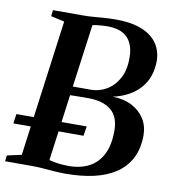

<svg xmlns="http://www.w3.org/2000/svg" viewBox="-94 -825 822 908"><g transform="rotate(10 317.0 -371.0)"><path d="M282 8.5Q255 8.5 227.2 6.5Q199.5 4.5 172.8 2.2Q146 0 122.5 0H-10.5L-7 -28.5L62 -43.5L150 -699L85 -713.5L88.5 -743H228.5Q257.5 -743 282.2 -745Q307 -747 332.8 -749Q358.5 -751 389.5 -751Q452.5 -751 495 -737.8Q537.5 -724.5 563.5 -702.2Q589.5 -680 601.2 -652Q613 -624 613.5 -594Q614 -513.5 568.2 -460.8Q522.5 -408 438 -389Q491.5 -388 530.5 -367.8Q569.5 -347.5 591 -313.5Q612.5 -279.5 613 -235Q613 -170.5 589 -124Q565 -77.5 521 -48.2Q477 -19 416.2 -5.2Q355.5 8.5 282 8.5ZM287.5 -30Q346.5 -30 388.2 -52.5Q430 -75 452 -120.2Q474 -165.5 473.5 -233Q473 -300 434.2 -331Q395.5 -362 326 -362Q296 -362 275.8 -361.8Q255.5 -361.5 238 -361L195 -42Q207 -38.5 222.8 -35.8Q238.5 -33 255.8 -31.5Q273 -30 287.5 -30ZM243.5 -403.5Q262.5 -403 284.8 -403.5Q307 -404 330.5 -403.5Q370 -403.5 405.2 -424Q440.5 -444.5 462.8 -485Q485 -525.5 484 -586Q484 -625 470.5 -653.5Q457 -682 429 -697.2Q401 -712.5 356 -712.5Q348 -712.5 335.2 -711.8Q322.5 -711 308.8 -709.5Q295 -708 284.5 -705.5ZM-3 -183 3.5 -229H341L334 -183Z"/></g></svg>

Font: Merriweather 96pt SemiBold
Style: Italic
Weight: 600
Italic angle: -7.8°
Version: Version 2.101